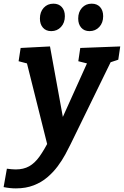

<svg xmlns="http://www.w3.org/2000/svg" viewBox="-76 -794 681 1056"><path d="M-56.1 235 -38.1 133.8Q-24.3 135.5 -12.7 136.7Q-1.1 137.9 10 137.9Q53.5 137.9 84.3 120.6Q115.2 103.3 141.1 67.1Q167 30.8 196 -26.1L189.2 21.6L69.8 -455.3L80.5 -443.1L26.3 -457.3L37.5 -530.2L199 -538.6L281.3 -87L244.2 -94.5L407.4 -456.6L412.1 -442.8L354.7 -457.3L365.5 -530.2L585.3 -538.6L574.5 -465.7L514.7 -445.8L535.5 -458L312.7 -1.8Q300.1 24.3 282.6 56.4Q265.1 88.6 240.8 121.2Q216.5 153.7 184.1 181.3Q151.7 209 108.8 225.5Q66 242.1 11.3 242.1Q-21.1 242.1 -56.1 235ZM205.8 -622.8Q176.7 -622.8 160.1 -641.9Q143.5 -660.9 143.5 -692Q143.5 -727.9 164.2 -750.9Q184.8 -773.8 217.9 -773.8Q247 -773.8 263.9 -755.2Q280.8 -736.6 280.8 -704.9Q280.8 -668.7 259.5 -645.7Q238.2 -622.8 205.8 -622.8ZM416.4 -622.8Q387.3 -622.8 370.7 -641.9Q354.1 -660.9 354.1 -692Q354.1 -727.9 374.8 -750.9Q395.4 -773.8 428.5 -773.8Q457.6 -773.8 474.5 -755.2Q491.4 -736.6 491.4 -704.9Q491.4 -668.7 470.1 -645.7Q448.8 -622.8 416.4 -622.8Z"/></svg>

Font: Bitter Thin
Style: Italic
Weight: 100
Italic angle: -9°
Designer: Sol Matas, and Bitter project Authors
Foundry: Sol Matas
Version: Version 2.002